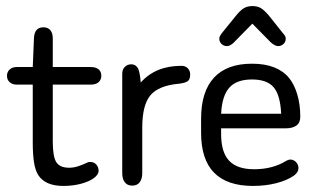

<svg xmlns="http://www.w3.org/2000/svg" viewBox="-20 -603 1051 633"><path d="M88 -324V-132Q88 -95 92 -68.5Q96 -42 106 -26Q129 10 189 10Q220 10 246.5 3Q273 -4 289 -15.5Q305 -27 305 -40Q305 -52 297.5 -60.5Q290 -69 278 -69Q276 -69 274 -69Q272 -69 270 -68Q251 -59 236.5 -54.5Q222 -50 208 -50Q177 -50 165.5 -68.5Q154 -87 154 -136V-324H279Q296 -324 305 -332Q314 -340 314 -353Q314 -367 305 -374.5Q296 -382 279 -382H154V-476Q154 -494 146 -503.5Q138 -513 123 -513Q94 -513 92 -478L88 -382H35Q21 -382 12 -374Q3 -366 3 -353Q3 -340 12 -332Q21 -324 35 -324Z M444 -331Q441 -369 433.5 -380Q426 -391 413 -391Q400 -391 391.5 -382.5Q383 -374 383 -360V-32Q383 -13 391.5 -2Q400 9 416 9Q432 9 440.5 -2Q449 -13 449 -32V-182Q449 -257 476 -289Q503 -321 570 -327Q588 -329 597.5 -334.5Q607 -340 607 -357Q607 -370 599 -378Q591 -386 578 -386Q493 -386 444 -331Z M709 -180H924Q944 -180 957 -189Q970 -198 970 -218Q970 -259 960 -292Q950 -325 933 -346Q894 -393 811 -393Q728 -393 685.5 -347Q643 -301 643 -212V-165Q643 -77 686 -33.5Q729 10 814 10Q855 10 890.5 1Q926 -8 949 -24Q957 -30 960.5 -36Q964 -42 964 -49Q964 -60 956 -68.5Q948 -77 937 -77Q932 -77 924 -73Q902 -59 875 -52Q848 -45 818 -45Q762 -45 735.5 -73Q709 -101 709 -161ZM907 -228H709Q712 -287 736 -314Q760 -341 811 -341Q860 -341 882 -315.5Q904 -290 907 -228ZM812 -525 873 -463Q887 -451 897 -451Q907 -451 914.5 -458Q922 -465 922 -475Q922 -480 920 -484Q918 -488 914 -492L867 -551Q852 -569 840.5 -576Q829 -583 812 -583Q796 -583 784 -576Q772 -569 757 -550L710 -492Q707 -488 705 -484Q703 -480 703 -475Q703 -465 710.5 -458Q718 -451 728 -451Q739 -451 751 -463Z"/></svg>

Font: Beiruti
Style: Regular
Weight: 400
Designer: Arlette Boutros
Foundry: Boutros
Version: Version 1.41